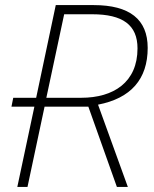

<svg xmlns="http://www.w3.org/2000/svg" viewBox="-20 -734 604 754"><path d="M48 0H88L155 -315H327L439 0H482L365 -323C494 -348 560 -423 560 -546C560 -658 489 -714 348 -714H199L122 -350H32L25 -315H115ZM299 -350H162L232 -678H342C462 -678 520 -636 520 -544C520 -411 426 -350 299 -350Z"/></svg>

Font: Noto Sans ExtraLight
Style: Italic
Weight: 200
Italic angle: -12°
Designer: Monotype Design Team
Foundry: Monotype Imaging Inc.
Version: Version 2.013